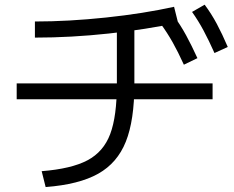

<svg xmlns="http://www.w3.org/2000/svg" viewBox="-20 -753 978 803"><path d="M468.8 -400.4V-659.2H542V-400.4Q542 -250 506.3 -160.6Q470.7 -71.3 390.6 -26.4Q310.5 18.6 170.9 29.3L154.3 -37.1Q278.3 -46.9 345.7 -82.5Q413.1 -118.2 440.9 -192.4Q468.8 -266.6 468.8 -400.4ZM49.8 -404.3H869.1V-337.9H49.8ZM708 -724.6 724.6 -658.2Q592.8 -629.9 435.1 -612.8Q277.3 -595.7 126 -595.7V-663.1Q266.6 -663.1 423.3 -679.7Q580.1 -696.3 708 -724.6ZM652.3 -653.3 707 -686.5Q735.4 -647.5 758.3 -605.5Q781.2 -563.5 805.7 -509.8L749 -482.4Q724.6 -536.1 701.7 -576.7Q678.7 -617.2 652.3 -653.3ZM783.2 -703.1 835.9 -733.4Q864.3 -695.3 886.7 -653.3Q909.2 -611.3 932.6 -556.6L877 -531.2Q853.5 -584 831.5 -625Q809.6 -666 783.2 -703.1Z"/></svg>

Font: WEMIX Pretendard Variable
Style: Regular
Weight: 400
Designer: Base glyphs from Inter by Rasmus Andersson; Hangeul glyphs from Noto Sans CJK(Source Han Sans) by Jang Soo-young and Kan
Foundry: Kil Hyung-jin
Version: Version 1.000;Glyphs 3.2 (3208)